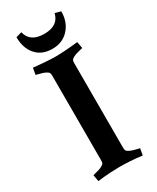

<svg xmlns="http://www.w3.org/2000/svg" viewBox="-216 -907 801 979"><g transform="rotate(-30 184.5 -418.0)"><path d="M249 -572V-78Q249 -65 251.5 -59.5Q254 -54 265 -48Q274 -43 287.5 -39Q301 -35 312 -32.5Q323 -30 323 -30L316 9Q282 4 245 2Q208 0 185 0Q163 0 126.5 2Q90 4 55 9L48 -30Q48 -30 58.5 -32.5Q69 -35 82.5 -39Q96 -43 104 -48Q115 -54 117.5 -59.5Q120 -65 120 -78V-572Q120 -585 117.5 -590.5Q115 -596 104 -602Q96 -607 82.5 -611Q69 -615 58.5 -617.5Q48 -620 48 -620L55 -659Q90 -655 126.5 -652.5Q163 -650 185 -650Q208 -650 245 -652.5Q282 -655 316 -659L323 -620Q323 -620 312 -617.5Q301 -615 287.5 -611Q274 -607 265 -602Q254 -596 251.5 -590.5Q249 -585 249 -572ZM324 -835.5Q324 -773 287.2 -732.5Q250.4 -692 190.2 -692Q129 -692 94.5 -731.5Q60 -771 60 -835.5L94 -845Q109.3 -779 192.2 -779Q275 -779 290 -845Z"/></g></svg>

Font: Buenard
Style: Regular
Weight: 400
Version: Version 2.000